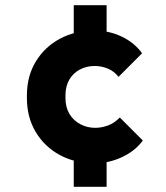

<svg xmlns="http://www.w3.org/2000/svg" viewBox="-20 -721 640 742"><path d="M345 -90Q270 -90 211 -122Q152 -154 118 -211Q84 -268 84 -342V-352Q84 -427 118.5 -483.5Q153 -540 212 -571.5Q271 -603 345 -603Q401 -603 450.5 -579.5Q500 -556 529 -515L438 -424Q421 -446 396.5 -456Q372 -466 346 -466Q315 -466 289 -452.5Q263 -439 248 -413.5Q233 -388 233 -352V-342Q233 -306 248.5 -280.5Q264 -255 290.5 -241Q317 -227 348 -227Q372 -227 397 -236Q422 -245 443 -267L532 -178Q503 -138 452 -114Q401 -90 345 -90ZM265 1V-157H392V1ZM265 -541V-701H392V-541Z"/></svg>

Font: SUSE ExtraBold
Style: Regular
Weight: 800
Designer: Rene Bieder
Foundry: SUSE
Version: Version 1.000